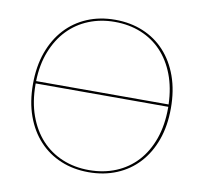

<svg xmlns="http://www.w3.org/2000/svg" viewBox="-79 -794 943 887"><g transform="rotate(10 392.0 -350.5)"><path d="M715.5 -350Q715.5 -267 691.8 -201Q668 -135 625.2 -88.8Q582.5 -42.5 523 -17.8Q463.5 7 391.5 7Q320 7 260.8 -17.8Q201.5 -42.5 158.8 -88.8Q116 -135 92.2 -201Q68.5 -267 68.5 -350Q68.5 -432.5 92.2 -498.8Q116 -565 158.8 -611.5Q201.5 -658 260.8 -683Q320 -708 391.5 -708Q463.5 -708 523 -683.2Q582.5 -658.5 625.2 -612Q668 -565.5 691.8 -499.2Q715.5 -433 715.5 -350ZM702.5 -354.5H80.5V-350Q80.5 -268.5 103.8 -204.2Q127 -140 168.2 -95.2Q209.5 -50.5 266.5 -26.8Q323.5 -3 391.5 -3Q460.5 -3 517.8 -26.8Q575 -50.5 616 -95.2Q657 -140 679.8 -204.2Q702.5 -268.5 702.5 -350ZM391.5 -698Q325.5 -698 269.5 -675.2Q213.5 -652.5 172.2 -609.5Q131 -566.5 106.8 -505Q82.5 -443.5 80.5 -365.5H702Q699.5 -443.5 676 -505Q652.5 -566.5 611.8 -609.5Q571 -652.5 515 -675.2Q459 -698 391.5 -698Z"/></g></svg>

Font: Lato Hairline
Style: Regular
Weight: 100
Designer: Lukasz Dziedzic
Foundry: tyPoland Lukasz Dziedzic
Version: Version 2.007; 2014-02-27